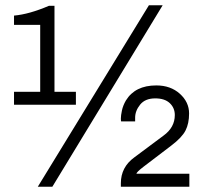

<svg xmlns="http://www.w3.org/2000/svg" viewBox="-20 -706 766 726"><path d="M178 0H123L543 -686H595ZM186 -359H267V-310H33V-359H132V-612H33V-647Q90 -652 165 -684H186ZM695 -277Q695 -239 681.5 -212.5Q668 -186 627 -155L522 -75Q496 -55 496 -49H696V0H437V-13Q437 -74 488 -111L598 -193Q641 -224 641 -271Q641 -298 622 -316Q603 -334 567 -334Q529 -334 510 -310.5Q491 -287 491 -261V-247H438Q437 -250 437 -258Q437 -269 441 -288Q445 -307 456 -326Q491 -383 571 -383Q625 -383 660 -351.5Q695 -320 695 -277Z"/></svg>

Font: Chivo
Style: Regular
Weight: 400
Designer: Hector Gatti
Foundry: Omnibus-Type
Version: Version 1.006; ttfautohint (v1.4.1)